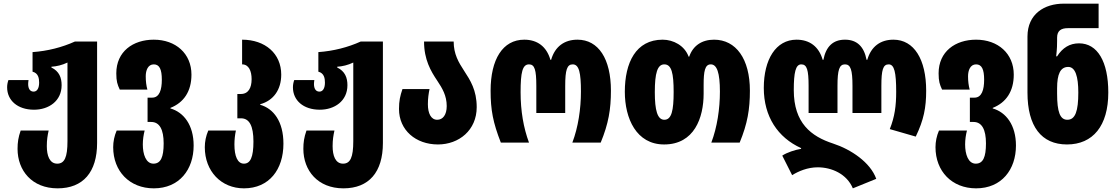

<svg xmlns="http://www.w3.org/2000/svg" viewBox="-20 -780 6119 1050"><path d="M295 250C435 250 511 161 511 2V-553H390C319 -521 241 -501 158 -495V-388C190 -380 194 -351 194 -328C194 -298 183 -279 164 -279C144 -279 134 -295 134 -321C134 -327 135 -334 136 -342H26C21 -328 19 -315 19 -302C19 -232 75 -180 166 -180C246 -180 317 -227 317 -314C317 -355 304 -390 261 -411V-415C290 -417 320 -424 349 -438V-8C349 80 333 115 293 115C251 115 236 71 236 19C236 -15 240 -39 246 -66H93C80 -29 76 -1 76 34C76 153 155 250 295 250Z M821 250C961 250 1039 147 1039 16C1039 -96 985 -166 912 -187V-190C985 -219 1027 -280 1027 -372C1027 -487 941 -563 821 -563C707 -563 616 -498 616 -379C616 -335 622 -318 635 -290H786C780 -312 777 -335 777 -363C777 -395 789 -428 821 -428C852 -428 865 -401 865 -344C865 -289 852 -246 812 -246H787V-113H807C853 -113 875 -71 875 4C875 80 859 115 819 115C778 115 761 64 761 10C761 -16 765 -43 771 -66H618C605 -36 599 -5 599 25C599 157 689 250 821 250Z M1314 250C1452 250 1530 147 1530 6C1530 -116 1476 -186 1403 -207V-210C1476 -230 1518 -290 1518 -372C1518 -487 1430 -563 1304 -563V-428C1341 -428 1356 -391 1356 -347C1356 -299 1338 -266 1297 -266H1278V-133H1298C1344 -133 1366 -91 1366 -6C1366 80 1349 115 1314 115C1279 115 1262 74 1262 10C1262 -16 1265 -43 1270 -66H1119C1106 -36 1100 -5 1100 25C1100 157 1190 250 1314 250Z M1858 250C1998 250 2074 161 2074 2V-553H1953C1882 -521 1804 -501 1721 -495V-388C1753 -380 1757 -351 1757 -328C1757 -298 1746 -279 1727 -279C1707 -279 1697 -295 1697 -321C1697 -327 1698 -334 1699 -342H1589C1584 -328 1582 -315 1582 -302C1582 -232 1638 -180 1729 -180C1809 -180 1880 -227 1880 -314C1880 -355 1867 -390 1824 -411V-415C1853 -417 1883 -424 1912 -438V-8C1912 80 1896 115 1856 115C1814 115 1799 71 1799 19C1799 -15 1803 -39 1809 -66H1656C1643 -29 1639 -1 1639 34C1639 153 1718 250 1858 250Z M2375 10C2490 10 2587 -68 2587 -194C2587 -287 2552 -341 2518 -393C2488 -439 2461 -484 2461 -553H2299C2299 -454 2336 -391 2371 -339C2399 -297 2423 -257 2423 -200C2423 -152 2402 -125 2371 -125C2337 -125 2320 -160 2320 -210C2320 -243 2324 -268 2329 -293H2181C2168 -255 2162 -228 2162 -184C2162 -68 2254 10 2375 10Z M2719 0H2873C2843 -81 2827 -173 2827 -276C2827 -384 2837 -428 2873 -428C2904 -428 2913 -398 2913 -310V-162H3071V-310C3071 -398 3081 -428 3112 -428C3147 -428 3157 -382 3157 -279C3157 -185 3142 -84 3110 0H3265C3308 -104 3321 -183 3321 -284C3321 -458 3253 -563 3138 -563C3067 -563 3015 -526 2994 -453H2990C2969 -526 2918 -563 2847 -563C2729 -563 2663 -455 2663 -284C2663 -179 2676 -110 2719 0Z M3612 10C3777 10 3828 -136 3828 -268V-316C3828 -390 3835 -428 3867 -428C3901 -428 3917 -382 3917 -279C3917 -185 3902 -84 3870 0H4025C4068 -104 4081 -183 4081 -284C4081 -458 4005 -563 3885 -563C3819 -563 3770 -531 3749 -470H3746C3724 -531 3662 -563 3604 -563C3457 -563 3397 -437 3397 -278C3397 -132 3460 10 3612 10ZM3613 -125C3575 -125 3561 -177 3561 -276C3561 -380 3575 -428 3613 -428C3653 -428 3664 -379 3664 -277C3664 -176 3653 -125 3613 -125Z M4644 250 4772 198C4740 108 4634 37 4536 5C4416 -34 4321 -107 4321 -287C4321 -384 4331 -428 4362 -428C4393 -428 4402 -398 4402 -310V-162H4560V-310C4560 -398 4570 -428 4601 -428C4632 -428 4642 -398 4642 -310V-162H4800V-310C4800 -398 4809 -428 4840 -428C4871 -428 4881 -384 4881 -278C4881 -202 4873 -141 4846 -74L4988 -33C5032 -124 5045 -192 5045 -284C5045 -455 4979 -563 4866 -563C4795 -563 4744 -526 4723 -453H4719C4705 -526 4666 -563 4601 -563C4536 -563 4497 -526 4483 -453H4479C4458 -526 4407 -563 4336 -563C4223 -563 4157 -455 4157 -299C4157 -143 4233 -28 4361 30V34C4329 39 4283 54 4258 71L4312 178C4347 156 4397 135 4452 135C4528 135 4611 171 4644 250Z M5318 250C5458 250 5536 147 5536 16C5536 -96 5482 -166 5409 -187V-190C5482 -219 5524 -280 5524 -372C5524 -487 5438 -563 5318 -563C5204 -563 5113 -498 5113 -379C5113 -335 5119 -318 5132 -290H5283C5277 -312 5274 -335 5274 -363C5274 -395 5286 -428 5318 -428C5349 -428 5362 -401 5362 -344C5362 -289 5349 -246 5309 -246H5284V-113H5304C5350 -113 5372 -71 5372 4C5372 80 5356 115 5316 115C5275 115 5258 64 5258 10C5258 -16 5262 -43 5268 -66H5115C5102 -36 5096 -5 5096 25C5096 157 5186 250 5318 250Z M5815 10C5957 10 6041 -92 6041 -274C6041 -443 5982 -543 5881 -543C5830 -543 5791 -519 5761 -472H5756C5761 -517 5761 -537 5761 -558V-574C5761 -613 5784 -626 5820 -626H5988V-760H5797C5692 -760 5599 -704 5599 -580V-274C5599 -89 5675 10 5815 10ZM5817 -125C5777 -125 5761 -168 5761 -268V-297C5761 -375 5779 -414 5822 -414C5861 -414 5877 -361 5877 -274C5877 -173 5861 -125 5817 -125Z"/></svg>

Font: Noto Sans Georgian ExtraCondensed Black
Style: Regular
Weight: 900
Width: 2
Designer: Monotype Design Team, Akaki Razmadze
Foundry: Google LLC
Version: Version 2.005